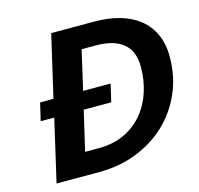

<svg xmlns="http://www.w3.org/2000/svg" viewBox="-105 -832 977 944"><g transform="rotate(-15 384.0 -359.5)"><path d="M162 -405 235 -720H454Q525 -720 583 -703.5Q641 -687 682 -654Q723 -621 745.5 -572Q768 -523 768 -458Q768 -357 730.5 -272.5Q693 -188 628.5 -127.5Q564 -67 476.5 -33Q389 1 288 1H69L142 -315H73L94 -405ZM314 -113Q388 -113 444.5 -139.5Q501 -166 539.5 -211.5Q578 -257 598 -317.5Q618 -378 618 -447Q618 -605 428 -605H359L313 -405H453L432 -315H292L245 -113Z"/></g></svg>

Font: Perun
Style: Bold Italic
Weight: 700
Italic angle: -12°
Foundry: Copyright (c) Stefan Peev, Context Ltd, 2016
Version: Version 1.027